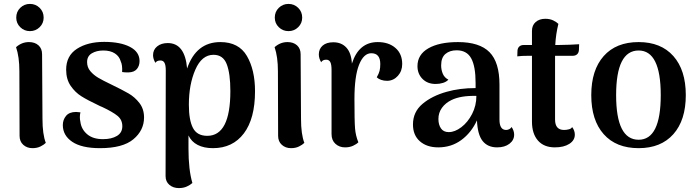

<svg xmlns="http://www.w3.org/2000/svg" viewBox="-20 -743 3561 981"><path d="M63 -653Q63 -683 83.5 -703Q104 -723 133 -723Q162 -723 182.5 -703Q203 -683 203 -653Q203 -624 182.5 -604Q162 -584 133 -584Q104 -584 83.5 -604Q63 -624 63 -653ZM214 -13Q204 -3 186.5 5.5Q169 14 146 14Q118 14 99 -3Q80 -20 80 -49L79 -379Q79 -453 62 -502Q91 -528 128 -528Q158 -528 176.5 -511.5Q195 -495 195 -466L197 -136Q197 -57 214 -13Z M301 -104Q301 -131 317.5 -151Q334 -171 369 -171Q375 -171 391 -169Q388 -157 388 -144Q388 -133 391 -119Q396 -82 425.5 -57Q455 -32 506 -32Q550 -32 577.5 -48.5Q605 -65 605 -98Q605 -131 580.5 -151Q556 -171 503 -196Q490 -201 481 -206Q428 -231 396 -251Q364 -271 341 -304.5Q318 -338 318 -387Q318 -458 373 -493.5Q428 -529 512 -529Q595 -529 644 -503.5Q693 -478 693 -431Q693 -407 679.5 -390.5Q666 -374 637 -373H627Q618 -373 604 -375Q606 -411 597 -429Q590 -455 567 -470Q544 -485 508 -485Q473 -485 449 -470.5Q425 -456 425 -426Q425 -399 441.5 -379.5Q458 -360 481.5 -346Q505 -332 549 -311Q605 -284 637 -265.5Q669 -247 692.5 -216.5Q716 -186 716 -143Q716 -77 661.5 -31.5Q607 14 491 14Q397 14 349 -18.5Q301 -51 301 -104Z M1283 -277Q1283 -137 1226 -61.5Q1169 14 1068 14Q1022 14 990 -2.5Q958 -19 943 -51V15Q943 125 963 192Q952 202 934.5 210Q917 218 894 218Q865 218 845.5 201.5Q826 185 826 157L827 -383Q827 -410 820.5 -422Q814 -434 800 -434Q781 -434 774 -422Q762 -442 762 -461Q762 -489 783 -506Q804 -523 837 -523Q925 -523 936 -393Q982 -528 1106 -528Q1200 -528 1241.5 -457Q1283 -386 1283 -277ZM1157 -278Q1157 -367 1138.5 -415Q1120 -463 1071 -463Q1011 -463 978 -387Q945 -311 945 -208Q945 -129 966 -89Q987 -49 1039 -49Q1157 -49 1157 -278Z M1384 -653Q1384 -683 1404.5 -703Q1425 -723 1454 -723Q1483 -723 1503.5 -703Q1524 -683 1524 -653Q1524 -624 1503.5 -604Q1483 -584 1454 -584Q1425 -584 1404.5 -604Q1384 -624 1384 -653ZM1535 -13Q1525 -3 1507.5 5.5Q1490 14 1467 14Q1439 14 1420 -3Q1401 -20 1401 -49L1400 -379Q1400 -453 1383 -502Q1412 -528 1449 -528Q1479 -528 1497.5 -511.5Q1516 -495 1516 -466L1518 -136Q1518 -57 1535 -13Z M2035 -416Q2035 -380 2013 -355.5Q1991 -331 1959 -330Q1941 -330 1927 -335Q1913 -340 1905 -348Q1916 -367 1919.5 -381.5Q1923 -396 1923 -416Q1923 -471 1877 -471Q1838 -471 1814.5 -412Q1791 -353 1791 -237Q1791 -125 1794 -87.5Q1797 -50 1811 -16Q1801 -6 1783.5 2Q1766 10 1743 10Q1714 10 1694 -8Q1674 -26 1674 -58V-386Q1674 -414 1667.5 -426Q1661 -438 1647 -438Q1628 -438 1621 -425Q1609 -445 1609 -465Q1609 -493 1628.5 -510Q1648 -527 1683 -527Q1725 -527 1750 -499.5Q1775 -472 1778 -418Q1813 -528 1910 -528Q1966 -528 2000.5 -498Q2035 -468 2035 -416Z M2607 -55Q2607 -27 2583 -8.5Q2559 10 2520 10Q2472 10 2446 -22.5Q2420 -55 2417 -128Q2388 -65 2337 -27.5Q2286 10 2219 10Q2161 10 2125.5 -21Q2090 -52 2090 -107Q2090 -171 2138.5 -212Q2187 -253 2262 -274Q2329 -293 2410 -293V-319Q2410 -404 2387.5 -445Q2365 -486 2313 -486Q2278 -486 2256 -467.5Q2234 -449 2234 -409Q2234 -386 2242.5 -366Q2251 -346 2271 -336Q2261 -325 2243.5 -319.5Q2226 -314 2206 -314Q2164 -314 2138.5 -340Q2113 -366 2113 -405Q2113 -464 2168.5 -496Q2224 -528 2320 -528Q2430 -528 2481 -476.5Q2532 -425 2532 -311V-132Q2532 -79 2566 -79Q2573 -79 2581 -82.5Q2589 -86 2594 -94Q2607 -75 2607 -55ZM2414 -253Q2334 -255 2287 -232Q2256 -217 2238 -192Q2220 -167 2220 -135Q2220 -106 2233 -87Q2246 -68 2273 -68Q2304 -68 2337 -93Q2370 -118 2392 -160.5Q2414 -203 2414 -253Z M2939 -517 2938 -488Q2937 -473 2928.5 -465.5Q2920 -458 2907 -458H2816V-426V-132Q2816 -79 2862 -79Q2875 -79 2887.5 -82.5Q2900 -86 2903 -94Q2917 -76 2917 -55Q2917 -26 2889 -8Q2861 10 2815 10Q2759 10 2728.5 -25Q2698 -60 2698 -122V-458H2683Q2642 -458 2623 -455L2624 -484Q2625 -498 2633.5 -505.5Q2642 -513 2655 -513H2698V-585Q2698 -614 2717 -630.5Q2736 -647 2766 -647Q2789 -647 2806 -639Q2823 -631 2833 -621Q2820 -569 2817 -513H2829Q2849 -513 2891 -514.5Q2933 -516 2939 -517Z M3001 -257Q3001 -385 3064.5 -456.5Q3128 -528 3243 -528Q3357 -528 3420.5 -456.5Q3484 -385 3484 -257Q3484 -129 3420.5 -57.5Q3357 14 3243 14Q3128 14 3064.5 -57.5Q3001 -129 3001 -257ZM3356 -257Q3356 -485 3243 -485Q3128 -485 3128 -257Q3128 -29 3243 -29Q3356 -29 3356 -257Z"/></svg>

Font: Arima Madurai ExtraBold
Style: Regular
Weight: 800
Designer: Joana Correia and Natanael Gama
Foundry: NDISCOVER
Version: Version 1.020